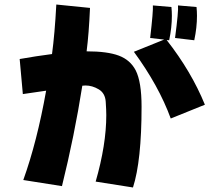

<svg xmlns="http://www.w3.org/2000/svg" viewBox="-20 -775 942 849"><path d="M568 54 403 28Q450 -135 450 -266Q450 -287 447.5 -325Q445 -363 416.5 -380Q388 -397 358 -397L344 -396Q309 -174 254 48L83 21Q144 -149 184 -374L81 -359L67 -514Q140 -527 210 -536Q222 -624 229 -755L378 -740Q373 -625 363 -548Q455 -548 505.5 -529Q556 -510 580 -464Q606 -413 606 -303Q606 -64 568 54ZM706 -600 644 -607Q658 -727 656 -751L738 -744Q740 -725 740 -705Q740 -653 728 -597L717 -598Q826 -459 886 -312L735 -251Q682 -396 572 -546ZM767 -751 849 -744Q851 -725 851 -705Q851 -653 839 -597L754 -607Q770 -727 767 -751Z"/></svg>

Font: KN Bobohei
Style: Bold
Weight: 700
Designer: Kingnam Type Foundry
Version: Version 1.710;March 18, 2023